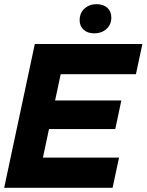

<svg xmlns="http://www.w3.org/2000/svg" viewBox="-31 -901 703 921"><path d="M-11 0 136 -690H291L144 0ZM57 0 88 -145H540L509 0ZM117 -282 146 -419H551L522 -282ZM173 -545 204 -690H652L621 -545ZM422 -741Q389 -741 370 -758.5Q351 -776 351 -804Q351 -839 374.5 -860Q398 -881 432 -881Q465 -881 484 -863.5Q503 -846 503 -817Q503 -783 479.5 -762Q456 -741 422 -741Z"/></svg>

Font: Radio Canada Big
Style: Bold Italic
Weight: 700
Italic angle: -12°
Designer: Étienne Aubert Bonn
Foundry: Coppers and Brasses
Version: Version 1.001